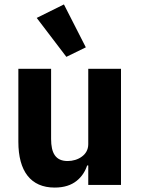

<svg xmlns="http://www.w3.org/2000/svg" viewBox="-20 -836 636 868"><path d="M379 -88H374C365 -61 350 -37 326 -18C302 1 270 12 227 12C119 12 63 -62 63 -195V-525H211V-208C211 -144 231 -108 286 -108C309 -108 333 -115 350 -128C367 -140 379 -159 379 -184V-525H527V0H379ZM146 -755 269 -816 368 -622 280 -579Z"/></svg>

Font: Plexus Sans Bold
Style: Regular
Weight: 700
Version: Version 2.001;PS 002.001;hotconv 1.0.70;makeotf.lib2.5.58329